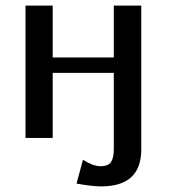

<svg xmlns="http://www.w3.org/2000/svg" viewBox="-20 -492 602 685"><path d="M71 0V-472H168V-287H386V-472H484V41Q484 173 341 173Q309 173 253 163L276 78Q312 101 338 101Q367 101 376.5 85.5Q386 70 386 41V-232H168V0Z"/></svg>

Font: Coval
Style: Medium
Weight: 500
Foundry: Context Ltd
Version: Version 001.000